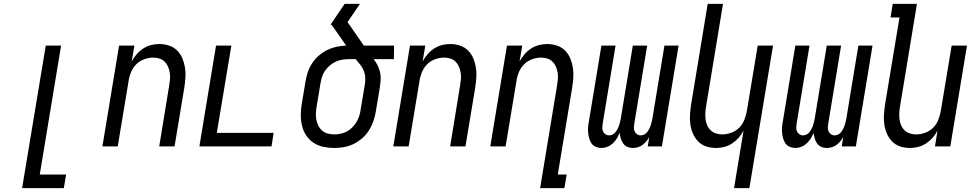

<svg xmlns="http://www.w3.org/2000/svg" viewBox="-20 -755 5040 990"><path d="M94 215 216 -520H295L185 145H321L309 215Z M508 0 594 -520H673L659 -438Q670 -458 684.5 -475Q699 -492 718 -504.5Q737 -517 758.5 -522.5Q780 -528 801 -528Q827 -528 851.5 -520Q876 -512 893.5 -494.5Q911 -477 920.5 -454Q930 -431 934 -405.5Q938 -380 936 -353.5Q934 -327 930 -301L880 0H801L852 -312Q855 -329 856.5 -346Q858 -363 855.5 -379.5Q853 -396 846.5 -411Q840 -426 829 -437Q818 -448 802.5 -453Q787 -458 770 -458Q747 -458 723.5 -449.5Q700 -441 682.5 -423.5Q665 -406 655.5 -383Q646 -360 643 -337L587 0Z M1008 0 1094 -520H1173L1098 -70H1391L1380 0Z M1704 8Q1675 8 1647 2Q1619 -4 1596.5 -19Q1574 -34 1559 -56.5Q1544 -79 1537.5 -106Q1531 -133 1531 -161.5Q1531 -190 1536 -219L1556 -339Q1560 -363 1568.5 -387Q1577 -411 1591.5 -432Q1606 -453 1626 -470Q1646 -487 1669 -498Q1692 -509 1716.5 -514Q1741 -519 1765 -520L1690 -627H1684Q1702 -654 1720.5 -681Q1739 -708 1757 -735H1836L1772 -641L1856 -520H2012L2011 -450H1907Q1919 -434 1927.5 -417Q1936 -400 1940 -381Q1944 -362 1942.5 -341.5Q1941 -321 1938 -301L1918 -181Q1914 -156 1905.5 -131Q1897 -106 1883 -83.5Q1869 -61 1848.5 -43Q1828 -25 1804 -13Q1780 -1 1754 3.5Q1728 8 1704 8ZM1704 -62Q1720 -62 1737 -65.5Q1754 -69 1769.5 -77.5Q1785 -86 1797.5 -99Q1810 -112 1819 -127.5Q1828 -143 1833 -159.5Q1838 -176 1840 -192L1860 -312Q1864 -332 1863.5 -352Q1863 -372 1856 -389.5Q1849 -407 1837.5 -421.5Q1826 -436 1814 -450H1780Q1763 -450 1746 -447.5Q1729 -445 1712.5 -437.5Q1696 -430 1682 -418.5Q1668 -407 1657.5 -392.5Q1647 -378 1641.5 -361.5Q1636 -345 1633 -328L1613 -208Q1610 -190 1609 -172.5Q1608 -155 1611 -138.5Q1614 -122 1621.5 -107Q1629 -92 1641 -81.5Q1653 -71 1669.5 -66.5Q1686 -62 1704 -62Z M2008 0 2094 -520H2173L2159 -438Q2170 -458 2184.5 -475Q2199 -492 2218 -504.5Q2237 -517 2258.5 -522.5Q2280 -528 2301 -528Q2327 -528 2351.5 -520Q2376 -512 2393.5 -494.5Q2411 -477 2420.5 -454Q2430 -431 2434 -405.5Q2438 -380 2436 -353.5Q2434 -327 2430 -301L2380 0H2301L2352 -312Q2355 -329 2356.5 -346Q2358 -363 2355.5 -379.5Q2353 -396 2346.5 -411Q2340 -426 2329 -437Q2318 -448 2302.5 -453Q2287 -458 2270 -458Q2247 -458 2223.5 -449.5Q2200 -441 2182.5 -423.5Q2165 -406 2155.5 -383Q2146 -360 2143 -337L2087 0Z M2765 215 2852 -312Q2855 -329 2856.5 -346Q2858 -363 2855.5 -379.5Q2853 -396 2846.5 -411Q2840 -426 2829 -437Q2818 -448 2802.5 -453Q2787 -458 2770 -458Q2747 -458 2723.5 -449.5Q2700 -441 2682.5 -423.5Q2665 -406 2655.5 -383Q2646 -360 2643 -337L2587 0H2508L2594 -520H2673L2659 -438Q2670 -458 2684.5 -475Q2699 -492 2718 -504.5Q2737 -517 2758.5 -522.5Q2780 -528 2801 -528Q2827 -528 2851.5 -520Q2876 -512 2893.5 -494.5Q2911 -477 2920.5 -454Q2930 -431 2934 -405.5Q2938 -380 2936 -353.5Q2934 -327 2930 -301L2856 145H2902L2890 215Z M3081 8Q3066 8 3052 2Q3038 -4 3030 -15.5Q3022 -27 3018 -41.5Q3014 -56 3012.5 -71Q3011 -86 3012.5 -101.5Q3014 -117 3017 -132L3081 -520H3154L3088 -120Q3086 -109 3085.5 -98.5Q3085 -88 3089 -78.5Q3093 -69 3101.5 -63Q3110 -57 3121 -57Q3130 -57 3139 -61.5Q3148 -66 3154 -74Q3160 -82 3164.5 -90.5Q3169 -99 3172 -108Q3175 -117 3177 -126Q3179 -135 3181 -144L3243 -520H3317L3251 -120Q3249 -109 3248.5 -98.5Q3248 -88 3252 -78.5Q3256 -69 3264.5 -63Q3273 -57 3283 -57Q3293 -57 3302 -61.5Q3311 -66 3317 -74Q3323 -82 3327.5 -90.5Q3332 -99 3335 -108Q3338 -117 3340 -126Q3342 -135 3344 -144L3406 -520H3479L3393 0H3320L3328 -49Q3322 -37 3313 -26.5Q3304 -16 3293.5 -8Q3283 0 3270 4Q3257 8 3244 8Q3228 8 3214.5 2Q3201 -4 3193 -15.5Q3185 -27 3181 -41Q3177 -55 3175 -70Q3169 -55 3160.5 -41Q3152 -27 3139.5 -15.5Q3127 -4 3112 2Q3097 8 3081 8Z M3765 215 3814 -82Q3804 -62 3789 -45Q3774 -28 3755 -15.5Q3736 -3 3714.5 2.5Q3693 8 3672 8Q3646 8 3621.5 0Q3597 -8 3580 -25.5Q3563 -43 3553 -66Q3543 -89 3539.5 -114.5Q3536 -140 3538 -166.5Q3540 -193 3544 -219L3629 -735H3708L3621 -208Q3618 -191 3617 -174Q3616 -157 3618 -140.5Q3620 -124 3626.5 -109Q3633 -94 3644.5 -83Q3656 -72 3671.5 -67Q3687 -62 3704 -62Q3727 -62 3750.5 -70.5Q3774 -79 3791.5 -96.5Q3809 -114 3818 -137Q3827 -160 3831 -183L3887 -520H3966L3844 215Z M4081 8Q4066 8 4052 2Q4038 -4 4030 -15.5Q4022 -27 4018 -41.5Q4014 -56 4012.5 -71Q4011 -86 4012.5 -101.5Q4014 -117 4017 -132L4081 -520H4154L4088 -120Q4086 -109 4085.5 -98.5Q4085 -88 4089 -78.5Q4093 -69 4101.5 -63Q4110 -57 4121 -57Q4130 -57 4139 -61.5Q4148 -66 4154 -74Q4160 -82 4164.5 -90.5Q4169 -99 4172 -108Q4175 -117 4177 -126Q4179 -135 4181 -144L4243 -520H4317L4251 -120Q4249 -109 4248.5 -98.5Q4248 -88 4252 -78.5Q4256 -69 4264.5 -63Q4273 -57 4283 -57Q4293 -57 4302 -61.5Q4311 -66 4317 -74Q4323 -82 4327.5 -90.5Q4332 -99 4335 -108Q4338 -117 4340 -126Q4342 -135 4344 -144L4406 -520H4479L4393 0H4320L4328 -49Q4322 -37 4313 -26.5Q4304 -16 4293.5 -8Q4283 0 4270 4Q4257 8 4244 8Q4228 8 4214.5 2Q4201 -4 4193 -15.5Q4185 -27 4181 -41Q4177 -55 4175 -70Q4169 -55 4160.5 -41Q4152 -27 4139.5 -15.5Q4127 -4 4112 2Q4097 8 4081 8Z M4672 8Q4646 8 4621.5 0Q4597 -8 4580 -25.5Q4563 -43 4553 -66Q4543 -89 4539.5 -114.5Q4536 -140 4538 -166.5Q4540 -193 4544 -219L4618 -665H4572L4583 -735H4708L4621 -208Q4618 -191 4617 -174Q4616 -157 4618 -140.5Q4620 -124 4626.5 -109Q4633 -94 4644.5 -83Q4656 -72 4671.5 -67Q4687 -62 4704 -62Q4727 -62 4750.5 -70.5Q4774 -79 4791.5 -96.5Q4809 -114 4818 -137Q4827 -160 4831 -183L4887 -520H4966L4880 0H4801L4814 -82Q4804 -62 4789 -45Q4774 -28 4755 -15.5Q4736 -3 4714.5 2.5Q4693 8 4672 8Z"/></svg>

Font: Iosevka Term Curly Oblique
Style: Regular
Weight: 400
Italic angle: -9°
Designer: Belleve Invis
Foundry: Belleve Invis
Version: Version 32.3.0